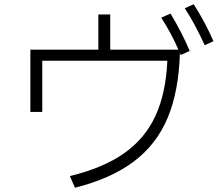

<svg xmlns="http://www.w3.org/2000/svg" viewBox="-20 -860 1040 904"><path d="M892 -840Q948 -752 985 -666L944 -647Q895 -753 850 -821ZM783 -796Q842 -697 873 -620L831 -601L827 -611Q822 -431 769.5 -305.5Q717 -180 610 -99.5Q503 -19 333 24L309 -31Q466 -69 564.5 -138.5Q663 -208 712 -314.5Q761 -421 768 -574H179V-333H123V-626H443V-792H499V-626H820Q789 -699 739 -777Z"/></svg>

Font: IBM Plex Sans JP Light
Style: Regular
Weight: 300
Designer: Mike Abbink; Paul van der Laan; Pieter van Rosmalen; Wujin Sim; Yejin Wi; Jinhee Kim; Boomi Park; Yona Kim; Kichan Ma
Foundry: Sandoll Inc.
Version: Version 1.002